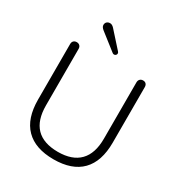

<svg xmlns="http://www.w3.org/2000/svg" viewBox="-211 -1065 1142 1218"><g transform="rotate(30 360.0 -456.0)"><path d="M85.9 -272V-678.2Q85.9 -693.4 94.5 -701.7Q103 -710 116.9 -710Q130.9 -710 139.4 -701.4Q147.9 -692.9 147.9 -678.2V-265.1Q147.9 -47.4 359.9 -46.9Q464.8 -46.9 518.3 -102.1Q571.8 -157.2 571.8 -265.1V-678.2Q571.8 -692.4 580.3 -701.2Q588.9 -710 603 -710Q617.2 -710 625 -701.4Q632.8 -692.9 632.8 -678.2V-272Q632.8 -133.8 563.5 -63Q494.1 7.8 359.6 7.8Q225.1 7.8 155.5 -63Q85.9 -133.8 85.9 -272ZM269 -904.8 372.1 -790Q377.9 -784.2 377.9 -777.1Q377.9 -770 372.6 -764.9Q367.2 -759.8 360.1 -759.8Q353 -759.8 348.1 -764.2L227.1 -858.9Q208 -874 208 -888.7Q208 -903.3 217 -911.6Q226.1 -919.9 240.5 -919.9Q254.9 -919.9 269 -904.8Z"/></g></svg>

Font: Nunito-Light
Style: Regular
Weight: 300
Designer: Vernon Adams
Foundry: newtypography
Version: Version 3.000